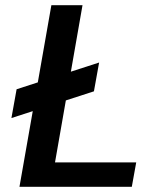

<svg xmlns="http://www.w3.org/2000/svg" viewBox="-20 -720 618 740"><path d="M24 -265 44 -376 362 -479 342 -368ZM55 0 178 -700H298L192 -94H505L488 0Z"/></svg>

Font: DM Sans 16pt SemiBold
Style: Italic
Weight: 600
Italic angle: -10°
Version: Version 4.004;gftools[0.9.30]